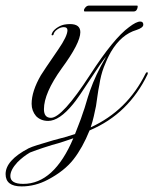

<svg xmlns="http://www.w3.org/2000/svg" viewBox="-75 -427 548 686"><path d="M2 239Q-55 239 -55 195Q-55 146 27 103Q37 98 59.5 91Q82 84 116 74Q140 68 159 62.5Q178 57 193 52Q198 38 206 18.5Q214 -1 222 -26Q227 -39 232.5 -58.5Q238 -78 247 -104Q256 -130 270.5 -161Q285 -192 305 -226Q295 -214 281.5 -194.5Q268 -175 251 -149Q203 -75 186 -55Q137 5 97 5Q71 5 54 -12Q38 -31 38 -56Q38 -101 71 -158Q76 -166 91 -188.5Q106 -211 133 -250Q166 -298 166 -319Q166 -330 153 -330Q141 -330 130 -322Q118 -314 116 -303L114 -301H111L109 -302Q111 -315 126 -326Q140 -336 154 -339Q159 -340 164.5 -340.5Q170 -341 175 -341Q212 -341 212 -312Q212 -273 145 -182Q82 -94 82 -37Q82 -6 107 -6Q147 -6 247 -160Q331 -290 386 -330Q412 -350 426 -350Q437 -350 437 -339Q437 -328 413 -320Q358 -304 321 -241Q307 -216 296 -187Q285 -158 280 -124Q276 -105 273.5 -86Q271 -67 268 -48Q264 -29 260 -11Q256 7 249 28Q380 -32 445 -164Q448 -169 450 -169Q455 -169 452 -161Q419 -92 367.5 -41.5Q316 9 245 39Q220 101 187.5 142.5Q155 184 96 215Q51 239 2 239ZM8 230Q118 230 187 67Q172 72 153 78.5Q134 85 111 91Q98 95 78 101.5Q58 108 32 118Q20 125 9 133.5Q-2 142 -13 153Q-38 180 -38 202Q-38 230 8 230ZM228 -386Q225 -386 225 -390Q225 -395 230.5 -401Q236 -407 243 -407H415Q417 -407 417 -404Q417 -398 413.5 -392Q410 -386 402 -386Z"/></svg>

Font: Imperial Script
Style: Regular
Weight: 400
Designer: Robert E. Leuschke
Foundry: Robert E. Leuschke
Version: Version 1.010; ttfautohint (v1.8.3)